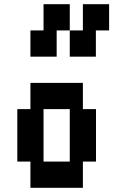

<svg xmlns="http://www.w3.org/2000/svg" viewBox="-20 -1020 540 915"><path d="M125 -875H187.5V-1000H312.5V-875H250V-750H125ZM312.5 -875H375V-1000H500V-875H436.9V-750H312.5ZM125 -625H375V-500H437.5V-250H375V-125H125V-250H62.5V-500H125ZM312.5 -500H187.5V-250H312.5Z"/></svg>

Font: Amiga Topaz Unicode Rus
Style: Regular
Weight: 400
Designer: dMG of Trueschool and Divine Stylers
Foundry: dMG of Trueschool and Divine Stylers
Version: Version 1.1